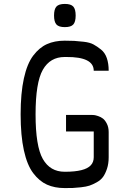

<svg xmlns="http://www.w3.org/2000/svg" viewBox="-20 -957 658 977"><path d="M353 -832.5Q341 -819 310 -819Q279 -819 267 -832.5Q255 -846 255 -878Q255 -910 267 -923.5Q279 -937 310 -937Q341 -937 353 -923.5Q365 -910 365 -878Q365 -846 353 -832.5ZM309 0Q258 0 219 -17.5Q180 -35 149 -76Q118 -117 101.5 -192Q85 -267 85 -375Q85 -483 101.5 -558Q118 -633 149 -674Q180 -715 219 -732.5Q258 -750 309 -750Q340 -750 357.5 -749Q375 -748 406 -744.5Q437 -741 455.5 -731Q474 -721 494 -705Q514 -689 523.5 -661.5Q533 -634 533 -597H457Q457 -668 317 -667Q313 -667 311 -667H309Q235 -667 198 -602Q161 -537 161 -375Q161 -213 198 -148Q235 -83 309 -83H311Q412 -83 442 -116Q457 -132 457 -157V-288H316V-372H450Q453 -372 459 -371.5Q465 -371 479 -366.5Q493 -362 504 -353.5Q515 -345 524 -327Q533 -309 533 -285V-157Q533 -124 524.5 -98.5Q516 -73 504.5 -57Q493 -41 472.5 -29.5Q452 -18 435.5 -12.5Q419 -7 392 -4Q365 -1 350.5 -0.5Q336 0 309 0Z"/></svg>

Font: Hermit Light
Style: Regular
Weight: 300
Designer: Pablo Caro
Version: Version 2.000;PS 002.000;hotconv 1.0.88;makeotf.lib2.5.64775